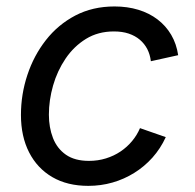

<svg xmlns="http://www.w3.org/2000/svg" viewBox="-20 -573 612 604"><path d="M257.8 11.7Q191.9 11.7 144.5 -15.9Q97.2 -43.5 71.5 -93.8Q45.9 -144 45.9 -211.4Q45.9 -276.4 66.2 -337.4Q86.4 -398.4 124.5 -447Q162.6 -495.6 217 -524.2Q271.5 -552.7 340.3 -552.7Q380.9 -552.7 415.3 -542.2Q449.7 -531.7 475.8 -511.7Q502 -491.7 518.6 -463.4Q535.2 -435.1 540.5 -399.4L454.6 -380.4Q452.1 -401.4 443.4 -418.5Q434.6 -435.5 419.9 -448Q405.3 -460.4 385 -467.3Q364.7 -474.1 338.4 -474.1Q288.6 -474.1 250.5 -450.7Q212.4 -427.2 186.3 -388.7Q160.2 -350.1 147 -304Q133.8 -257.8 133.8 -212.4Q133.8 -171.9 146.7 -138.7Q159.7 -105.5 187.5 -86.2Q215.3 -66.9 259.8 -66.9Q288.1 -66.9 313.2 -74.7Q338.4 -82.5 359.1 -96.4Q379.9 -110.4 395.5 -129.2Q411.1 -147.9 420.4 -169.9L501.5 -141.6Q484.9 -105.5 459.5 -77.1Q434.1 -48.8 402.3 -29.1Q370.6 -9.3 334 1.2Q297.4 11.7 257.8 11.7Z"/></svg>

Font: Inter
Style: Italic
Weight: 400
Italic angle: -9.3988°
Designer: Rasmus Andersson
Foundry: rsms
Version: Version 4.001;git-66647c0bb